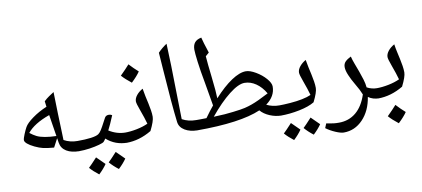

<svg xmlns="http://www.w3.org/2000/svg" viewBox="-86 -1100 3677 1672"><g transform="rotate(-10 1752.5 -263.5)"><path d="M328.1 -59.1Q267.6 -64 233.9 -71.8Q200.2 -79.6 160.6 -98.6Q121.1 -117.7 100.6 -135.5Q80.1 -153.3 80.1 -168Q80.1 -183.1 95.5 -220Q110.8 -256.8 122.1 -276.9Q139.2 -308.6 196.5 -350.1Q253.9 -391.6 324.2 -420.9L317.9 -470.2Q341.3 -492.7 362.5 -506.8Q383.8 -521 407.2 -536.1Q411.6 -335.4 417.5 -185.1L419.9 -109.9Q473.1 -80.1 542 -80.1Q551.8 -80.1 551.8 -69.8V0Q551.8 9.8 542 9.8Q470.7 9.8 426.8 -16.8Q382.8 -43.5 375 -92.8L368.2 -134.8ZM365.2 -154.8 335 -345.2Q195.3 -295.4 137.2 -222.2Q167.5 -198.7 194.3 -185.3Q221.2 -171.9 264.6 -164.1Q308.1 -156.2 365.2 -154.8Z M846.2 -257.8Q863.3 -257.8 875 -249Q840.8 -166 818.4 -124Q887.7 -80.1 966.3 -80.1Q976.1 -80.1 976.1 -69.8V0Q976.1 9.8 966.3 9.8Q856.9 9.8 780.3 -59.1L771 -45.4L761.2 -33.2Q753.9 -25.4 716.8 -14.9Q679.7 -4.4 631.1 2.7Q582.5 9.8 532.2 9.8Q522.5 9.8 522.5 0V-69.8Q522.5 -80.1 532.2 -80.1Q688.5 -80.1 727.1 -106.9Q739.7 -115.2 754.6 -138.4Q769.5 -161.6 789.6 -200.7L810.1 -238.8Q820.8 -257.8 846.2 -257.8ZM744.6 159.2Q717.8 198.7 674.8 239.3Q626.5 202.1 596.7 167.5Q619.6 146.5 672.9 88.4Q683.1 99.6 744.6 159.2ZM921.9 142.6Q895.5 181.2 851.6 222.7Q805.7 187.5 773.9 150.4Q794.4 131.8 849.6 71.3Q860.4 83 921.9 142.6Z M956.1 9.8Q946.3 9.8 946.3 0V-69.8Q946.3 -80.1 956.1 -80.1Q1008.3 -80.1 1064.9 -91.6Q1121.6 -103 1164.1 -123Q1149.9 -175.3 1121.6 -252Q1099.1 -312.5 1099.1 -331.1Q1099.1 -357.9 1120.6 -384.8Q1142.1 -411.6 1176.3 -430.2Q1181.2 -396 1188.7 -362.1Q1196.3 -328.1 1203.4 -295.4Q1210.4 -262.7 1215.3 -232.2Q1220.2 -201.7 1220.2 -174.8Q1220.2 -137.2 1179.2 -55.2Q1070.3 9.8 956.1 9.8ZM1169.4 -584Q1144.5 -546.4 1093.3 -498Q1041 -538.6 1009.3 -574.7Q1059.1 -623.5 1091.3 -660.6Q1129.9 -618.7 1169.4 -584Z M1449.2 -779.8Q1456.5 -636.7 1461.9 -282.2L1465.3 -109.9Q1519.5 -80.1 1588.4 -80.1Q1598.1 -80.1 1598.1 -69.8V0Q1598.1 9.8 1588.4 9.8Q1519 9.8 1473.1 -17.8Q1427.2 -45.4 1421.4 -92.8Q1401.9 -254.9 1381.3 -557.1L1370.1 -713.9Q1404.8 -750.5 1449.2 -779.8Z M2328.1 9.8Q2275.4 9.8 2224.9 -11.5Q2174.3 -32.7 2144 -67.9Q1964.8 9.8 1578.1 9.8Q1568.4 9.8 1568.4 0V-69.8Q1568.4 -80.1 1578.1 -80.1H1622.6L1679.2 -81.1Q1721.7 -140.6 1754.9 -180.2L1720.2 -382.8Q1698.7 -498 1688.7 -577.4Q1678.7 -656.7 1678.7 -686Q1678.7 -725.6 1697 -748.5Q1715.3 -771.5 1756.3 -779.8Q1770.5 -723.6 1787.1 -675.8L1798.3 -640.1L1767.1 -612.8Q1771.5 -549.3 1786.1 -424.8Q1795.4 -340.3 1797.9 -309.8Q1800.3 -279.3 1802.2 -234.9Q1885.3 -326.2 1958.7 -375Q2032.2 -423.8 2086.9 -423.8Q2123 -423.8 2173.8 -394Q2224.6 -364.3 2259.8 -323.7Q2294.9 -283.2 2294.9 -252.9Q2294.9 -166 2211.9 -106Q2261.7 -80.1 2328.1 -80.1Q2337.9 -80.1 2337.9 -69.8V0Q2337.9 9.8 2328.1 9.8ZM2058.1 -326.2Q2003.9 -326.2 1920.4 -260.7Q1836.9 -195.3 1744.1 -82Q1853.5 -85.4 1916 -94.2Q1990.7 -103 2023.4 -110.8Q2056.2 -118.7 2085.9 -129.4Q2115.7 -140.1 2151.6 -156.7Q2187.5 -173.3 2241.2 -201.2Q2206.1 -261.2 2158.2 -293.7Q2110.4 -326.2 2058.1 -326.2Z M2318.4 9.8Q2308.6 9.8 2308.6 0V-69.8Q2308.6 -80.1 2318.4 -80.1Q2359.9 -80.1 2419.2 -84.5Q2478.5 -88.9 2527.3 -98.9Q2576.2 -108.9 2606.4 -123Q2592.3 -175.3 2564 -252Q2541.5 -312.5 2541.5 -331.1Q2541.5 -357.9 2563.2 -384.8Q2585 -411.6 2618.2 -430.2Q2623.5 -396 2631.1 -362.1Q2638.7 -328.1 2645.8 -295.4Q2652.8 -262.7 2657.7 -232.2Q2662.6 -201.7 2662.6 -174.8Q2662.6 -137.2 2621.6 -55.2Q2571.8 -24.9 2486.6 -7.6Q2401.4 9.8 2318.4 9.8ZM2467.8 159.2Q2440.9 198.7 2397.9 239.3Q2349.6 202.1 2319.8 167.5Q2342.8 146.5 2396 88.4Q2406.2 99.6 2467.8 159.2ZM2645 142.6Q2618.7 181.2 2574.7 222.7Q2528.8 187.5 2497.1 150.4Q2517.6 131.8 2572.8 71.3Q2583.5 83 2645 142.6Z M3191.4 9.8Q3135.7 9.8 3095.2 -19Q3076.2 101.6 3005.1 175.8Q2934.1 250 2835.9 250Q2809.6 250 2763.4 230.2Q2717.3 210.4 2682.1 184.1L2698.2 145Q2739.3 153.3 2761.2 155.8Q2783.2 158.2 2809.1 158.2Q2897 158.2 2960.2 105.7Q3023.4 53.2 3056.2 -47.9Q3045.4 -74.7 3035.2 -94.2Q3024.9 -113.8 3000.5 -156.2Q2978.5 -192.9 2960 -236.1Q2941.4 -279.3 2941.4 -309.1Q2941.4 -338.9 2959.7 -357.2Q2978 -375.5 3010.3 -391.1Q3017.6 -360.8 3031.5 -324.5Q3045.4 -288.1 3059.3 -250Q3073.2 -211.9 3084.7 -174.1Q3096.2 -136.2 3099.1 -103Q3140.1 -80.1 3191.4 -80.1Q3201.2 -80.1 3201.2 -69.8V0Q3201.2 9.8 3191.4 9.8Z M3181.2 9.8Q3171.4 9.8 3171.4 0V-69.8Q3171.4 -80.1 3181.2 -80.1Q3233.4 -80.1 3290 -91.6Q3346.7 -103 3389.2 -123Q3375 -175.3 3346.7 -252Q3324.2 -312.5 3324.2 -331.1Q3324.2 -357.9 3345.7 -384.8Q3367.2 -411.6 3401.4 -430.2Q3406.2 -396 3413.8 -362.1Q3421.4 -328.1 3428.5 -295.4Q3435.5 -262.7 3440.4 -232.2Q3445.3 -201.7 3445.3 -174.8Q3445.3 -137.2 3404.3 -55.2Q3295.4 9.8 3181.2 9.8ZM3397.5 167.5Q3372.6 205.1 3321.3 253.4Q3269 212.9 3237.3 176.8Q3287.1 127.9 3319.3 90.8Q3357.9 132.8 3397.5 167.5Z"/></g></svg>

Font: Droid Persian Naskh
Style: Regular
Weight: 400
Designer: Pascal Zoghbi
Foundry: Ascender Corporation
Version: Version 1.00